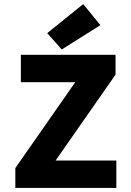

<svg xmlns="http://www.w3.org/2000/svg" viewBox="-20 -919 640 939"><path d="M55 0V-97L348 -517H82V-651H545V-554L252 -134H549V0ZM282 -677 211 -757 387 -899 471 -796Z"/></svg>

Font: Source Code Pro ExtraLight ExtraBold
Style: Regular
Weight: 800
Monospace: yes
Version: Version 1.018;hotconv 1.0.116;makeotfexe 2.5.65601